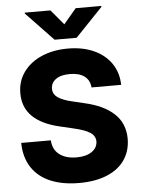

<svg xmlns="http://www.w3.org/2000/svg" viewBox="-61 -978 761 1034"><g transform="rotate(-5 319.0 -460.5)"><path d="M325.2 -579.1Q275.9 -579.1 249.3 -559.6Q222.7 -540 222.7 -508.8Q222.7 -478.5 250 -460.2Q277.3 -441.9 328.1 -430.7L389.6 -416Q494.1 -392.6 549.6 -340.3Q605 -288.1 605.5 -205.1Q605 -138.7 571.5 -90.3Q538.1 -42 475.3 -16.1Q412.6 9.8 325.2 9.8Q236.3 9.8 171.1 -17.3Q106 -44.4 69.8 -98.6Q33.7 -152.8 32.2 -232.4H192.4Q195.3 -182.1 230.2 -155.5Q265.1 -128.9 323.2 -128.9Q375 -128.9 405.3 -149.9Q435.5 -170.9 436.5 -205.1Q436 -235.4 408.7 -253.4Q381.3 -271.5 321.3 -285.2L247.1 -302.7Q50.8 -348.1 50.8 -498Q50.3 -562.5 85.7 -612.3Q121.1 -662.1 183.8 -689.5Q246.6 -716.8 326.2 -716.8Q406.7 -716.8 467.3 -689.2Q527.8 -661.6 561.3 -611.8Q594.7 -562 595.7 -497.1H435.5Q432.6 -536.1 404.3 -557.6Q376 -579.1 325.2 -579.1ZM319.3 -848.6 387.7 -929.7H526.4V-924.8L378.9 -770.5H259.8L112.3 -924.8V-929.7H251Z"/></g></svg>

Font: Pretendard JP ExtraBold
Style: Regular
Weight: 800
Designer: Base glyphs from Inter by Rasmus Andersson; Hangeul glyphs from Noto Sans CJK(Source Han Sans) by Jang Soo-young and Kan
Foundry: Kil Hyung-jin
Version: Version 1.309